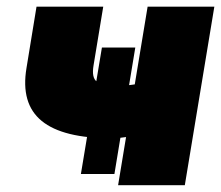

<svg xmlns="http://www.w3.org/2000/svg" viewBox="-20 -542 648 562"><path d="M307.6 -137.2Q164.1 -137.2 102.1 -188Q40 -238.8 57.6 -343.3L86.9 -522.5H282.2L253.9 -351.1Q247.6 -314.5 263.4 -303Q279.3 -291.5 333 -291.5Q358.9 -291.5 391.1 -297.9Q423.3 -304.2 466.3 -317.9L440.9 -163.6Q431.2 -158.2 406.2 -151.9Q381.3 -145.5 353.8 -141.4Q326.2 -137.2 307.6 -137.2ZM325.7 0 412.1 -522.5H607.4L521 0ZM216.8 -32.7 278.3 -402.8H376L314.9 -32.7Z"/></svg>

Font: Inter 28pt Black
Style: Italic
Weight: 900
Italic angle: -9.3988°
Designer: Rasmus Andersson
Foundry: rsms
Version: Version 4.001;git-66647c0bb